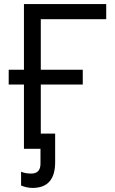

<svg xmlns="http://www.w3.org/2000/svg" viewBox="-20 -734 567 947"><path d="M503.9 -713.9V-639.2H181.2V-390.1H388.2V-316.9H181.2V-75.2H252V65.9Q252 192.9 140.6 192.9Q113.3 192.9 84 181.2V112.8Q104 122.1 133.8 122.1Q179.7 122.1 179.7 73.2V0H98.1V-316.9H22.9V-390.1H98.1V-713.9Z"/></svg>

Font: OpenSans-Regular
Style: Regular
Weight: 400
Foundry: Ascender Corporation
Version: Version 1.10